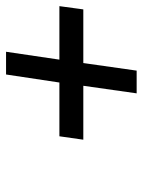

<svg xmlns="http://www.w3.org/2000/svg" viewBox="61 -640 469 631"><g transform="rotate(-90 295.5 -324.5)"><path d="M151.9 -285.2 163.1 -363.8H339.8L366.2 -539.1H440.9L415 -363.8H590.8L580.1 -285.2H403.8L378.9 -109.9H304.2L329.1 -285.2Z"/></g></svg>

Font: Trueno
Style: Italic
Weight: 400
Designer: Julieta Ulanovsky
Foundry: Julieta Ulanovsky
Version: Version 3.001b | FøM Fix